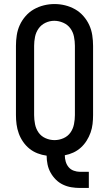

<svg xmlns="http://www.w3.org/2000/svg" viewBox="-20 -766 540 951"><path d="M376 165Q355 165 333.5 161.5Q312 158 292 148.5Q272 139 256.5 123.5Q241 108 230.5 89Q220 70 215.5 48.5Q211 27 211 5Q188 2 166 -6.5Q144 -15 126 -29.5Q108 -44 94.5 -63.5Q81 -83 73 -105Q65 -127 62 -150Q59 -173 59 -196V-539Q59 -565 63 -591.5Q67 -618 78 -642Q89 -666 107 -686.5Q125 -707 148 -720Q171 -733 197 -739.5Q223 -746 250 -746Q277 -746 303 -739.5Q329 -733 352 -720Q375 -707 393 -686.5Q411 -666 422 -642Q433 -618 437 -591.5Q441 -565 441 -539V-196Q441 -174 438.5 -152Q436 -130 428.5 -109Q421 -88 409 -69Q397 -50 380.5 -35Q364 -20 343.5 -10.5Q323 -1 301 3Q301 19 305.5 34.5Q310 50 320 62Q330 74 345.5 79.5Q361 85 376 85H420V165ZM250 -72Q273 -72 294.5 -81.5Q316 -91 329 -109.5Q342 -128 346.5 -151Q351 -174 351 -196V-539Q351 -561 346.5 -584Q342 -607 328.5 -625.5Q315 -644 293 -653.5Q271 -663 249 -663Q226 -663 205 -653Q184 -643 171 -624.5Q158 -606 153.5 -583.5Q149 -561 149 -539V-196Q149 -174 153.5 -151Q158 -128 171 -109.5Q184 -91 205.5 -81.5Q227 -72 250 -72Z"/></svg>

Font: Iosevka Slab Medium
Style: Regular
Weight: 500
Monospace: yes
Designer: Belleve Invis
Foundry: Belleve Invis
Version: Version 11.1.1; ttfautohint (v1.8.3)